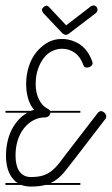

<svg xmlns="http://www.w3.org/2000/svg" viewBox="-20 -693 410 705"><path d="M275 -279H165Q164 -271 159 -267Q153 -262 146 -262Q122 -262 102 -251Q82 -240 67.5 -221.5Q53 -203 45 -177.5Q37 -152 37 -122Q37 -84 51.5 -63.5Q66 -43 93 -43H94Q121 -43 139 -49Q157 -55 171 -66.5Q185 -78 197 -93.5Q209 -109 224 -129L338 -277Q344 -285 351 -285Q357 -285 363.5 -279Q370 -273 370 -266Q370 -259 366 -255L253 -108Q235 -85 220.5 -66.5Q206 -48 189 -35Q179 -27 166 -21H275V-14H147Q125 -8 94 -8H93Q74 -8 58 -14H0V-21H45Q35 -27 27 -37Q2 -67 2 -122Q2 -150 8.5 -177Q15 -204 28 -226Q41 -248 60 -265Q70 -273 80 -279H0V-286H93Q99 -288 105 -290Q90 -307 83 -332Q76 -357 76 -384Q76 -419 86 -449.5Q96 -480 114 -502Q130 -521 150 -534L163 -541Q184 -550 207 -550Q231 -550 252 -541L267 -534L273 -530Q303 -510 318 -469Q320 -464 320 -461Q320 -455 314 -450Q308 -445 299 -445Q293 -445 290 -447.5Q287 -450 285 -457Q274 -486 253.5 -500Q233 -514 208 -514Q190 -514 172.5 -506Q155 -498 141.5 -481Q128 -464 119.5 -439.5Q111 -415 111 -384Q111 -352 123 -328Q135 -304 153 -295Q161 -291 164 -286H275ZM314 -670Q320 -673 324 -673Q329 -673 333.5 -668.5Q338 -664 338 -657Q338 -651 332 -645L231 -568Q226 -565 222 -565Q217 -565 210 -570L139 -645Q134 -652 134 -657Q134 -661 139.5 -666.5Q145 -672 151 -672Q156 -672 161 -666L223 -600Z"/></svg>

Font: Gruenewald VA 3. Klasse
Style: Regular
Weight: 400
Designer: Peter Wiegel
Foundry: Peter Wiegel, nach dem Schriftentwurf von Dr. H. Gr¸newald
Version: Version 0.007